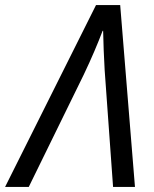

<svg xmlns="http://www.w3.org/2000/svg" viewBox="-80 -734 605 754"><path d="M-60 0H33L249 -441C280 -506 304 -563 323 -613H325C326 -566 328 -508 331 -459L364 0H450L392 -714H297Z"/></svg>

Font: Noto Sans SemiCondensed
Style: Italic
Weight: 400
Width: 4
Italic angle: -12°
Designer: Monotype Design Team
Foundry: Monotype Imaging Inc.
Version: Version 2.013